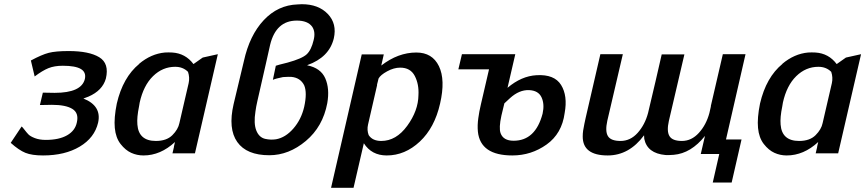

<svg xmlns="http://www.w3.org/2000/svg" viewBox="-20 -730 4119 914"><path d="M31 -50 83 -128Q87 -125 96.5 -112.5Q106 -100 115 -90.5Q124 -81 146 -72.5Q168 -64 198 -64Q261 -64 299.5 -86Q338 -108 346 -148Q356 -192 324.5 -211.5Q293 -231 227 -231Q220 -231 201 -230.5Q182 -230 170 -230L184 -289Q206 -288 240 -288Q368 -288 384 -354Q391 -386 365 -401.5Q339 -417 279 -417Q239 -417 210.5 -405.5Q182 -394 145 -366L127 -442Q179 -470 212 -478.5Q245 -487 307 -487Q404 -487 452.5 -457.5Q501 -428 484 -356Q468 -299 401 -270L377 -261Q465 -226 447 -146Q430 -74 359.5 -32Q289 10 185 10Q132 10 101 -2.5Q70 -15 31 -50Z M536 -237Q565 -362 643 -426H642Q699 -474 765 -480Q782 -481 800 -480Q863 -476 901 -425L945 -456L1017 -472L908 0H801L808 -30V-32Q809 -35 809 -37L813 -54Q744 10 663 10Q632 10 604.5 -2.5Q577 -15 554 -44.5Q531 -74 526.5 -121Q522 -168 536 -237ZM645 -242 642 -224Q631 -171 634 -137Q640 -59 722 -59Q773 -59 800.5 -86.5Q828 -114 834 -144Q842 -179 857 -243.5Q872 -308 878 -334Q884 -361 875 -388Q851 -412 814 -412Q754 -412 708.5 -367.5Q663 -323 645 -242Z M1092 -234 1141 -439Q1168 -562 1235.5 -634Q1303 -706 1397 -709Q1403 -710 1417 -710Q1496 -710 1540.5 -663.5Q1585 -617 1569 -547Q1547 -457 1443 -420V-419Q1507 -406 1528.5 -357Q1550 -308 1538 -239Q1517 -127 1436 -59Q1355 9 1262 9Q1154 9 1109.5 -54Q1065 -117 1092 -234ZM1279 -350 1293 -417Q1300 -420 1349 -432Q1418 -451 1440 -471.5Q1462 -492 1473 -539Q1483 -578 1466 -603Q1445 -632 1393 -632Q1294 -632 1266 -517L1246 -428L1205 -248Q1199 -222 1196 -199Q1187 -142 1200 -109Q1213 -76 1242 -69Q1269 -63 1294 -67Q1339 -75 1376.5 -118Q1414 -161 1428 -221Q1443 -289 1428 -324Q1410 -360 1367 -364Q1356 -365 1327 -363Q1292 -356 1279 -350Z M1556 164 1702 -471H1807L1795 -418Q1875 -480 1962 -480Q2038 -480 2069.5 -415Q2101 -350 2075 -237Q2049 -122 1978.5 -56Q1908 10 1821 10Q1749 10 1712 -48L1663 164ZM1782 -356Q1781 -351 1778.5 -341.5Q1776 -332 1775 -328V-326V-324L1732 -137Q1726 -111 1735 -87Q1753 -59 1795 -59Q1866 -59 1918.5 -131Q1971 -203 1972 -277Q1975 -329 1954.5 -368.5Q1934 -408 1885 -408Q1855 -408 1823 -390.5Q1791 -373 1782 -356Z M2534 -372Q2619 -377 2651 -325.5Q2683 -274 2668 -192Q2655 -94 2582 -42Q2509 10 2419 10Q2267 10 2255 -103Q2252 -134 2257 -168Q2261 -198 2269 -232L2308 -400H2162L2179 -472H2433L2396 -312Q2462 -368 2534 -372ZM2381 -238 2367 -180Q2354 -121 2363 -96Q2376 -60 2425 -60Q2529 -60 2563 -189Q2573 -234 2558 -266.5Q2543 -299 2499 -301Q2452 -303 2408 -263Z M3404 3H3316L3336 -83Q3270 0 3187 7Q3160 9 3148 8Q3061 0 3047 -69Q3046 -75 3046 -86Q2975 10 2873 10Q2754 10 2754 -80Q2754 -95 2756 -108.5Q2758 -122 2762 -141Q2766 -160 2768 -169L2838 -472H2945L2871 -155Q2860 -105 2874 -82Q2888 -59 2934 -59Q2981 -59 3015.5 -97.5Q3050 -136 3065 -192Q3078 -245 3100.5 -342.5Q3123 -440 3130 -471H3238L3164 -154Q3153 -105 3167 -82Q3181 -59 3226 -59Q3272 -59 3307 -97.5Q3342 -136 3357 -192L3364 -223V-226L3421 -472H3529L3436 -66H3510L3463 139H3373Z M3598 -237Q3627 -362 3705 -426H3704Q3761 -474 3827 -480Q3844 -481 3862 -480Q3925 -476 3963 -425L4007 -456L4079 -472L3970 0H3863L3870 -30V-32Q3871 -35 3871 -37L3875 -54Q3806 10 3725 10Q3694 10 3666.5 -2.5Q3639 -15 3616 -44.5Q3593 -74 3588.5 -121Q3584 -168 3598 -237ZM3707 -242 3704 -224Q3693 -171 3696 -137Q3702 -59 3784 -59Q3835 -59 3862.5 -86.5Q3890 -114 3896 -144Q3904 -179 3919 -243.5Q3934 -308 3940 -334Q3946 -361 3937 -388Q3913 -412 3876 -412Q3816 -412 3770.5 -367.5Q3725 -323 3707 -242Z"/></svg>

Font: Coval
Style: Medium Italic
Weight: 500
Foundry: Context Ltd
Version: Version 001.000